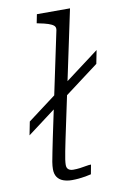

<svg xmlns="http://www.w3.org/2000/svg" viewBox="-86 -808 554 862"><g transform="rotate(-10 190.5 -377.5)"><path d="M18 -228 30 -289 381 -553 369 -492ZM219 -673Q221 -686 213 -693Q205 -700 188.5 -705.5Q172 -711 146 -716L137 -718L145 -758H296L174 -182Q168 -152 163.5 -130Q159 -108 157 -93Q155 -78 155 -69Q155 -55 163 -48.5Q171 -42 185 -42Q201 -42 216 -44Q231 -46 244 -48.5Q257 -51 267 -51L259 -8Q247 -5 232.5 -2.5Q218 0 202.5 1.5Q187 3 171 3Q149 3 131.5 -3.5Q114 -10 104.5 -24Q95 -38 95 -60Q95 -74 98 -93Q101 -112 106.5 -137.5Q112 -163 119 -199Z"/></g></svg>

Font: Roboto Serif 20pt ExtraLight
Style: Italic
Weight: 250
Italic angle: -10°
Version: Version 1.007